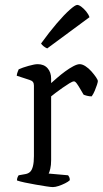

<svg xmlns="http://www.w3.org/2000/svg" viewBox="-20 -761 419 781"><path d="M195 0Q187 0 168 -3Q149 -6 125.5 -10Q102 -14 81 -18.5Q60 -23 49 -27Q49 -34 51.5 -40Q54 -46 56 -48L84 -53Q95 -55 102.5 -62Q110 -69 114 -85Q118 -101 118 -126V-413Q118 -422 114 -427.5Q110 -433 100 -436L48 -453Q49 -462 52 -469Q55 -476 56 -479Q71 -486 96 -493Q121 -500 133 -500Q159 -500 173.5 -483.5Q188 -467 188 -441V-423Q197 -431 212.5 -444.5Q228 -458 245 -470.5Q262 -483 278 -491.5Q294 -500 304 -500Q315 -500 328 -491.5Q341 -483 352 -470.5Q363 -458 370.5 -447Q378 -436 378 -431Q378 -427 374.5 -416Q371 -405 365.5 -392Q360 -379 353 -369Q343 -369 333.5 -371.5Q324 -374 320 -376Q314 -386 306.5 -399Q299 -412 292.5 -421Q286 -430 281 -430Q275 -430 262 -422Q249 -414 234 -403.5Q219 -393 206.5 -383.5Q194 -374 188 -369V-110Q188 -89 184.5 -74.5Q181 -60 178 -55L257 -48Q259 -46 261.5 -41Q264 -36 264 -28Q258 -22 245 -15.5Q232 -9 218.5 -4.5Q205 0 195 0ZM172 -564Q163 -568 156.5 -573.5Q150 -579 147 -584Q181 -631 211 -666Q241 -701 263.5 -721Q286 -741 294 -741Q301 -741 311 -733.5Q321 -726 330.5 -714.5Q340 -703 344 -691Z"/></svg>

Font: Texturina Medium 12pt ExtraLight
Style: Regular
Weight: 250
Version: Version 1.002